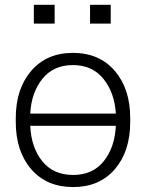

<svg xmlns="http://www.w3.org/2000/svg" viewBox="-20 -754 605 784"><path d="M44.4 -272Q44.4 -391.1 107.4 -464.6Q170.4 -538.1 277.8 -538.1Q385.7 -538.1 448.7 -464.6Q511.7 -391.1 511.7 -272V-255.9Q511.7 -136.2 449 -63.2Q386.2 9.8 278.8 9.8Q170.4 9.8 107.4 -63.2Q44.4 -136.2 44.4 -255.9ZM278.8 -39.6Q358.4 -39.6 403.6 -95.7Q448.7 -151.9 453.1 -240.2H103.5Q107.4 -151.9 152.6 -95.7Q197.8 -39.6 278.8 -39.6ZM277.8 -488.3Q198.2 -488.3 153.1 -432.1Q107.9 -376 103.5 -290H453.1Q447.8 -376 402.3 -432.1Q356.9 -488.3 277.8 -488.3ZM432.1 -657.7H347.7V-734.4H432.1ZM203.1 -657.7H118.2V-734.4H203.1Z"/></svg>

Font: Roboto Web
Style: Light
Weight: 300
Designer: Google
Version: Version 1.200310; 2013